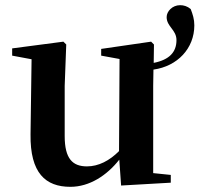

<svg xmlns="http://www.w3.org/2000/svg" viewBox="-20 -706 771 742"><path d="M573 -437C666 -450 731 -519 731 -608C731 -632 725 -650 717 -671C704 -682 690 -686 676 -686C646 -686 624 -662 624 -640C624 -603 662 -591 662 -551C662 -505 635 -475 574 -463L575 -534L564 -545L371 -517V-491L442 -478L440 -122C403 -85 361 -63 316 -63C261 -63 230 -92 230 -180V-374L236 -534L225 -545L27 -519V-491L102 -477L98 -187C96 -37 156 16 252 16C326 16 393 -28 441 -89L448 11L640 0V-30L572 -37V-374Z"/></svg>

Font: Noto Serif CJK JP
Style: Bold
Weight: 700
Designer: Ryoko NISHIZUKA 西塚涼子 (kana & ideographs); Frank Grießhammer (Latin, Greek & Cyrillic); Wenlong ZHANG 张文龙 (bopomofo); San
Foundry: Adobe Systems Incorporated
Version: Version 1.000;PS 1;hotconv 16.6.53;makeotf.lib2.5.65590